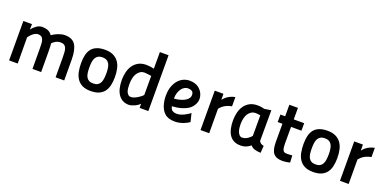

<svg xmlns="http://www.w3.org/2000/svg" viewBox="-11 -1491 4581 2286"><g transform="rotate(20 2279.5 -347.5)"><path d="M84 0 83 -499H192L191 -430Q214 -462 249 -486Q284 -510 321 -510Q361 -510 393.5 -496.5Q426 -483 446 -451Q460 -461 478.5 -471.5Q497 -482 518 -490.5Q539 -499 562 -504.5Q585 -510 608 -510Q704 -510 742.5 -447.5Q781 -385 781 -261L782 0H673L672 -256Q672 -292 669.5 -321Q667 -350 658.5 -370Q650 -390 634 -400.5Q618 -411 591 -411Q553 -411 525.5 -394.5Q498 -378 484 -362Q486 -354 487.5 -324.5Q489 -295 489 -259L490 0H380L379 -257Q379 -294 377 -323Q375 -352 367 -371.5Q359 -391 344 -401Q329 -411 304 -411Q287 -411 270 -403Q253 -395 238 -383Q223 -371 211 -357Q199 -343 191 -331L193 0Z M1118 -510Q1179 -510 1221 -489.5Q1263 -469 1288.5 -433.5Q1314 -398 1325 -349.5Q1336 -301 1336 -244Q1336 -187 1325.5 -140Q1315 -93 1290 -59.5Q1265 -26 1223 -7.5Q1181 11 1118 11Q1054 11 1012 -10Q970 -31 945 -68.5Q920 -106 910 -156Q900 -206 900 -265Q900 -322 910.5 -367Q921 -412 946 -444Q971 -476 1013 -493Q1055 -510 1118 -510ZM1118 -84Q1152 -84 1173 -96.5Q1194 -109 1205.5 -131.5Q1217 -154 1221 -185.5Q1225 -217 1225 -254Q1225 -291 1220 -321Q1215 -351 1202.5 -372Q1190 -393 1169.5 -404Q1149 -415 1118 -415Q1086 -415 1065 -403.5Q1044 -392 1031.5 -371Q1019 -350 1014.5 -319.5Q1010 -289 1010 -251Q1010 -213 1014 -182Q1018 -151 1030 -129Q1042 -107 1063 -95.5Q1084 -84 1118 -84Z M1848 0H1738L1737 -53Q1728 -42 1711.5 -30.5Q1695 -19 1675.5 -10Q1656 -1 1636.5 4.5Q1617 10 1603 10Q1558 10 1524.5 -8Q1491 -26 1468.5 -59Q1446 -92 1435 -138.5Q1424 -185 1424 -242Q1424 -292 1435.5 -340Q1447 -388 1472.5 -425.5Q1498 -463 1539 -486Q1580 -509 1638 -509Q1658 -509 1684 -506Q1710 -503 1737 -496V-707H1847ZM1597 -86Q1614 -86 1636 -95Q1658 -104 1678.5 -116.5Q1699 -129 1715 -142Q1731 -155 1737 -163V-405Q1725 -407 1712 -408.5Q1699 -410 1687 -411.5Q1675 -413 1665 -414Q1655 -415 1651 -415Q1618 -415 1594.5 -399Q1571 -383 1555.5 -357Q1540 -331 1533 -297Q1526 -263 1526 -226Q1526 -203 1528 -178Q1530 -153 1537.5 -132.5Q1545 -112 1559 -99Q1573 -86 1597 -86Z M2365 -49Q2355 -41 2337 -31Q2319 -21 2296 -12Q2273 -3 2245 3.5Q2217 10 2186 10Q2100 10 2054.5 -31.5Q2009 -73 1992 -147Q1979 -199 1981 -254Q1982 -318 2000.5 -366Q2019 -414 2048 -446Q2077 -478 2114 -493.5Q2151 -509 2189 -509Q2263 -509 2308.5 -471.5Q2354 -434 2367 -379Q2375 -347 2368.5 -314.5Q2362 -282 2339 -250Q2318 -220 2285 -201Q2252 -182 2217 -171Q2182 -160 2148 -155.5Q2114 -151 2091 -150Q2094 -137 2099 -125Q2104 -113 2114 -104Q2124 -95 2139.5 -90Q2155 -85 2178 -85Q2199 -85 2222.5 -92Q2246 -99 2267.5 -109.5Q2289 -120 2308 -132Q2327 -144 2339 -154ZM2198 -416Q2178 -416 2157.5 -404.5Q2137 -393 2120.5 -371.5Q2104 -350 2093.5 -318Q2083 -286 2083 -244Q2115 -246 2151 -254.5Q2187 -263 2216 -279Q2245 -295 2261 -319.5Q2277 -344 2269 -377Q2265 -396 2246.5 -406Q2228 -416 2198 -416Z M2508 -499H2618L2619 -423Q2627 -433 2639 -446Q2651 -459 2668.5 -471Q2686 -483 2709.5 -494Q2733 -505 2765 -511V-394Q2731 -388 2707 -377.5Q2683 -367 2666.5 -355.5Q2650 -344 2638.5 -332Q2627 -320 2618 -310L2619 0H2509Z M3220 -124Q3224 -107 3240.5 -95.5Q3257 -84 3280 -80L3274 10Q3223 8 3192 -3Q3161 -14 3144 -37Q3123 -18 3091 -4Q3059 10 3017 10Q2968 10 2933 -8Q2898 -26 2876 -59Q2854 -92 2843.5 -138.5Q2833 -185 2833 -242Q2833 -292 2844.5 -340Q2856 -388 2881.5 -425.5Q2907 -463 2948 -486Q2989 -509 3047 -509Q3075 -509 3096.5 -505.5Q3118 -502 3136 -497L3221 -510ZM3006 -85Q3024 -85 3041.5 -91.5Q3059 -98 3074 -108Q3089 -118 3100.5 -129Q3112 -140 3118 -148V-408H3116Q3104 -410 3089 -412.5Q3074 -415 3060 -415Q3027 -415 3003 -400Q2979 -385 2963.5 -360Q2948 -335 2940.5 -301Q2933 -267 2933 -230Q2933 -207 2936 -181.5Q2939 -156 2947.5 -134.5Q2956 -113 2970 -99Q2984 -85 3006 -85Z M3509 -404V-190Q3509 -136 3521 -111.5Q3533 -87 3564 -87Q3575 -87 3588 -87Q3601 -87 3612 -88Q3625 -89 3639 -90L3644 -1Q3627 3 3610 6Q3596 8 3579 10Q3562 12 3549 12Q3469 12 3434.5 -31Q3400 -74 3400 -175V-404H3340V-499H3400V-645H3509V-499H3641V-404Z M3936 -510Q3997 -510 4039 -489.5Q4081 -469 4106.5 -433.5Q4132 -398 4143 -349.5Q4154 -301 4154 -244Q4154 -187 4143.5 -140Q4133 -93 4108 -59.5Q4083 -26 4041 -7.5Q3999 11 3936 11Q3872 11 3830 -10Q3788 -31 3763 -68.5Q3738 -106 3728 -156Q3718 -206 3718 -265Q3718 -322 3728.5 -367Q3739 -412 3764 -444Q3789 -476 3831 -493Q3873 -510 3936 -510ZM3936 -84Q3970 -84 3991 -96.5Q4012 -109 4023.5 -131.5Q4035 -154 4039 -185.5Q4043 -217 4043 -254Q4043 -291 4038 -321Q4033 -351 4020.5 -372Q4008 -393 3987.5 -404Q3967 -415 3936 -415Q3904 -415 3883 -403.5Q3862 -392 3849.5 -371Q3837 -350 3832.5 -319.5Q3828 -289 3828 -251Q3828 -213 3832 -182Q3836 -151 3848 -129Q3860 -107 3881 -95.5Q3902 -84 3936 -84Z M4275 -499H4385L4386 -423Q4394 -433 4406 -446Q4418 -459 4435.5 -471Q4453 -483 4476.5 -494Q4500 -505 4532 -511V-394Q4498 -388 4474 -377.5Q4450 -367 4433.5 -355.5Q4417 -344 4405.5 -332Q4394 -320 4385 -310L4386 0H4276Z"/></g></svg>

Font: Panefresco 750wt
Style: Regular
Weight: 750
Foundry: Campivisivi & Chank Co
Version: Version 1.000